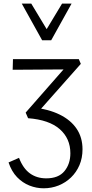

<svg xmlns="http://www.w3.org/2000/svg" viewBox="-20 -726 497 1035"><path d="M215.1 289Q176.3 289 138.9 274.3Q101.5 259.5 72 229Q42.5 198.4 26.1 149.7L82.5 124.9Q104.4 182.1 141.4 208.7Q178.4 235.4 229.3 235.4Q295.4 235.4 327.3 196.6Q359.3 157.9 359.3 100.2Q359.3 20.4 302 -29.9Q244.6 -80.1 131.4 -88.8L118.3 -119L352 -385.5L376.6 -352.1L48.3 -349.9L49.9 -407.4H404.7L415.7 -381.7L178.1 -113.7L159 -146.8Q242.4 -137.5 301.9 -108.2Q361.5 -78.9 393.1 -31.9Q424.8 15.1 424.8 78.9Q424.8 125.7 408.3 164.3Q391.7 202.8 362.6 230.8Q333.5 258.7 295.8 273.9Q258 289 215.1 289ZM207.1 -509.1 219.9 -549.5 314.5 -706.5H365.8L256.1 -509.1ZM207.1 -509.1 97.4 -706.5H148.6L243.8 -548.5L256.1 -509.1Z"/></svg>

Font: Ysabeau
Style: Bold
Weight: 700
Designer: Christian Thalmann (Catharsis Fonts)
Version: Version 2.000;gftools[0.9.27.dev2+g8671c4b]